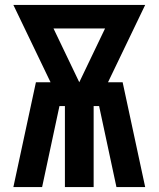

<svg xmlns="http://www.w3.org/2000/svg" viewBox="-20 -755 640 775"><path d="M34 0 125 -423H184L34 -735H566L416 -423H475L566 0H450L380 -327H358V0H242V-327H220L150 0ZM300 -423 404 -640H196Z"/></svg>

Font: Iosevka Heavy Extended
Style: Regular
Weight: 900
Width: 7
Monospace: yes
Designer: Belleve Invis
Foundry: Belleve Invis
Version: Version 32.5.0; ttfautohint (v1.8.4)